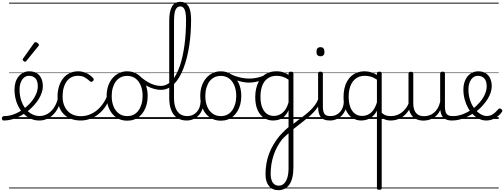

<svg xmlns="http://www.w3.org/2000/svg" viewBox="-99 -1296 5493 2092"><path d="M-60 17Q-69 17 -74 9.5Q-79 2 -78.5 -7Q-78 -16 -72 -23.5Q-66 -31 -54 -31Q0 -31 53 -51Q106 -71 153.5 -105Q201 -139 236 -180Q260 -207 277 -236.5Q294 -266 303.5 -295.5Q313 -325 313 -355Q313 -414 287 -442Q261 -470 215 -470Q205 -470 199.5 -477.5Q194 -485 195 -494.5Q196 -504 202 -511.5Q208 -519 219 -519Q272 -519 305 -496.5Q338 -474 353 -437Q368 -400 368 -358Q368 -324 356.5 -288.5Q345 -253 324 -218.5Q303 -184 274 -152Q232 -104 177.5 -66Q123 -28 62.5 -5.5Q2 17 -60 17ZM0 747H444V757H0ZM0 -20H444V0H0ZM0 -505H444V-500H0ZM0 -1267H444V-1257H0Z M329 17Q282 17 241.5 0Q201 -17 167.5 -48Q134 -79 109.5 -121.5Q85 -164 72 -214.5Q59 -265 59 -321Q59 -364 70.5 -400.5Q82 -437 104 -463.5Q126 -490 155 -504.5Q184 -519 219 -519Q230 -519 235 -511.5Q240 -504 239 -494.5Q238 -485 232 -477.5Q226 -470 215 -470Q193 -470 175 -459.5Q157 -449 143.5 -429.5Q130 -410 122 -383Q114 -356 114 -323Q114 -257 131.5 -203.5Q149 -150 179.5 -111.5Q210 -73 249 -52.5Q288 -32 330 -32Q378 -32 418 -55Q458 -78 486.5 -119Q515 -160 530 -216Q532 -224 541 -225.5Q550 -227 557.5 -222.5Q565 -218 563 -208Q552 -156 530 -114.5Q508 -73 477 -43.5Q446 -14 408.5 1.5Q371 17 329 17ZM444 747V757ZM444 -20V0ZM444 -505V-500ZM444 -1267V-1257Z M175 -623Q168 -623 158 -631Q148 -639 148 -647Q148 -649 149.5 -651.5Q151 -654 153 -659L272 -827Q275 -832 279 -834.5Q283 -837 289 -837Q295 -837 303.5 -832Q312 -827 318.5 -820.5Q325 -814 325 -808Q325 -803 324 -800.5Q323 -798 319 -793L188 -632Q182 -623 175 -623Z M782 17Q664 17 596 -52Q528 -121 528 -243Q528 -303 543.5 -353.5Q559 -404 588 -441Q617 -478 658.5 -498.5Q700 -519 753 -519Q799 -519 843 -499Q887 -479 918 -442Q923 -435 922.5 -428.5Q922 -422 913 -413Q904 -404 896 -404Q888 -404 882 -410Q852 -437 823.5 -453.5Q795 -470 750 -470Q712 -470 681 -455Q650 -440 628.5 -410.5Q607 -381 595 -339.5Q583 -298 583 -245Q583 -179 607.5 -130.5Q632 -82 676.5 -56Q721 -30 783 -30Q793 -30 799 -23Q805 -16 805 -6.5Q805 3 799.5 10Q794 17 782 17ZM444 747H979V757H444ZM444 -20H979V0H444ZM444 -505H979V-500H444ZM444 -1267H979V-1257H444Z M781 17Q772 17 767.5 10Q763 3 763 -6.5Q763 -16 768 -23Q773 -30 782 -30Q841 -30 894.5 -55Q948 -80 991.5 -127Q1035 -174 1064 -240Q1068 -249 1077 -248Q1086 -247 1092.5 -240.5Q1099 -234 1095 -224Q1065 -145 1016 -91.5Q967 -38 906.5 -10.5Q846 17 781 17ZM979 747V757ZM979 -20V0ZM979 -505V-500ZM979 -1267V-1257Z M1287 19Q1219 19 1168.5 -15.5Q1118 -50 1090.5 -110.5Q1063 -171 1063 -250Q1063 -310 1079.5 -359Q1096 -408 1126.5 -444Q1157 -480 1197.5 -499.5Q1238 -519 1287 -519Q1353 -519 1403 -485Q1453 -451 1481.5 -390Q1510 -329 1510 -250Q1510 -202 1499.5 -161Q1489 -120 1470 -87Q1451 -54 1424 -30Q1397 -6 1362.5 6.5Q1328 19 1287 19ZM1287 -31Q1326 -31 1357 -46.5Q1388 -62 1409.5 -91.5Q1431 -121 1443 -161.5Q1455 -202 1455 -250Q1455 -315 1434.5 -364.5Q1414 -414 1376.5 -441.5Q1339 -469 1287 -469Q1248 -469 1216.5 -453.5Q1185 -438 1163.5 -409Q1142 -380 1130 -339.5Q1118 -299 1118 -250Q1118 -185 1138.5 -135.5Q1159 -86 1197 -58.5Q1235 -31 1287 -31ZM979 747H1580V757H979ZM979 -20H1580V0H979ZM979 -505H1580V-500H979ZM979 -1267H1580V-1257H979Z M1654 -317Q1602 -317 1541 -341Q1480 -365 1411 -424Q1403 -431 1403 -438.5Q1403 -446 1407.5 -452.5Q1412 -459 1419.5 -461Q1427 -463 1433 -458Q1474 -424 1512 -402Q1550 -380 1585.5 -370Q1621 -360 1653 -360Q1687 -360 1717.5 -375Q1748 -390 1774 -418Q1800 -446 1821 -485.5Q1842 -525 1859.5 -574.5Q1877 -624 1889.5 -682Q1902 -740 1911 -804.5Q1920 -869 1924 -938Q1928 -1007 1928 -1080Q1928 -1092 1936.5 -1098Q1945 -1104 1955.5 -1104Q1966 -1104 1974.5 -1098Q1983 -1092 1983 -1080Q1983 -1007 1978 -935.5Q1973 -864 1962.5 -796.5Q1952 -729 1936.5 -667.5Q1921 -606 1900.5 -552.5Q1880 -499 1854.5 -455.5Q1829 -412 1798 -381Q1767 -350 1731 -333.5Q1695 -317 1654 -317ZM1580 747H1605V757H1580ZM1580 -20H1605V0H1580ZM1580 -505H1605V-500H1580ZM1580 -1267H1605V-1257H1580Z M1935 17Q1874 17 1831.5 -11.5Q1789 -40 1767 -95Q1745 -150 1745 -229V-1070Q1745 -1174 1775 -1225Q1805 -1276 1866 -1276Q1906 -1276 1932 -1254.5Q1958 -1233 1970.5 -1189.5Q1983 -1146 1983 -1080Q1983 -1068 1974.5 -1061.5Q1966 -1055 1955.5 -1055Q1945 -1055 1936.5 -1061.5Q1928 -1068 1928 -1080Q1928 -1130 1921.5 -1162Q1915 -1194 1901 -1210Q1887 -1226 1865 -1226Q1843 -1226 1827.5 -1210Q1812 -1194 1804.5 -1160Q1797 -1126 1797 -1070V-229Q1797 -165 1813.5 -121Q1830 -77 1862.5 -54Q1895 -31 1941 -31Q1952 -31 1957.5 -23.5Q1963 -16 1962.5 -7Q1962 2 1955 9.5Q1948 17 1935 17ZM1605 747H1999V757H1605ZM1605 -20H1999V0H1605ZM1605 -505H1999V-500H1605ZM1605 -1267H1999V-1257H1605Z M1934 17Q1923 17 1917.5 9.5Q1912 2 1912.5 -7Q1913 -16 1920 -23.5Q1927 -31 1940 -31Q1973 -31 1999.5 -43Q2026 -55 2045 -76Q2064 -97 2074.5 -125Q2085 -153 2086 -186Q2087 -198 2096 -201.5Q2105 -205 2113.5 -201.5Q2122 -198 2121 -186Q2120 -142 2105.5 -104.5Q2091 -67 2066.5 -40Q2042 -13 2008 2Q1974 17 1934 17ZM1999 747V757ZM1999 -20V0ZM1999 -505V-500ZM1999 -1267V-1257Z M2307 19Q2239 19 2188.5 -15.5Q2138 -50 2110.5 -110.5Q2083 -171 2083 -250Q2083 -310 2099.5 -359Q2116 -408 2146.5 -444Q2177 -480 2217.5 -499.5Q2258 -519 2307 -519Q2373 -519 2423 -485Q2473 -451 2501.5 -390Q2530 -329 2530 -250Q2530 -202 2519.5 -161Q2509 -120 2490 -87Q2471 -54 2444 -30Q2417 -6 2382.5 6.5Q2348 19 2307 19ZM2307 -31Q2346 -31 2377 -46.5Q2408 -62 2429.5 -91.5Q2451 -121 2463 -161.5Q2475 -202 2475 -250Q2475 -315 2454.5 -364.5Q2434 -414 2396.5 -441.5Q2359 -469 2307 -469Q2268 -469 2236.5 -453.5Q2205 -438 2183.5 -409Q2162 -380 2150 -339.5Q2138 -299 2138 -250Q2138 -185 2158.5 -135.5Q2179 -86 2217 -58.5Q2255 -31 2307 -31ZM1999 747H2600V757H1999ZM1999 -20H2600V0H1999ZM1999 -505H2600V-500H1999ZM1999 -1267H2600V-1257H1999Z M2613 -396Q2567 -396 2508.5 -412Q2450 -428 2391 -459Q2383 -464 2381 -471Q2379 -478 2382 -485Q2385 -492 2391 -495Q2397 -498 2405 -494Q2435 -477 2471 -465Q2507 -453 2544.5 -446.5Q2582 -440 2616 -440Q2649 -440 2683 -445.5Q2717 -451 2747.5 -461.5Q2778 -472 2798 -486Q2807 -492 2814.5 -486Q2822 -480 2823 -470Q2824 -460 2814 -453Q2770 -425 2716.5 -410.5Q2663 -396 2613 -396ZM2600 747V757ZM2600 -20V0ZM2600 -505V-500ZM2600 -1267V-1257Z M2934 776Q2869 776 2831.5 730.5Q2794 685 2794 603Q2794 543 2803.5 487.5Q2813 432 2832 380.5Q2851 329 2879.5 281Q2908 233 2945 187Q2962 168 2979 150.5Q2996 133 3013 117Q3030 101 3045 89V-94Q3021 -45 2992 -21.5Q2963 2 2933.5 9.5Q2904 17 2876 17Q2820 17 2776 -12.5Q2732 -42 2707 -99Q2682 -156 2682 -238Q2682 -288 2692 -331Q2702 -374 2720.5 -408.5Q2739 -443 2767 -468Q2795 -493 2831.5 -506Q2868 -519 2912 -519Q2938 -519 2959 -515.5Q2980 -512 3001 -503.5Q3022 -495 3045 -480V-497Q3045 -506 3051.5 -510.5Q3058 -515 3072 -515Q3085 -515 3091.5 -510.5Q3098 -506 3098 -497V527Q3098 589 3087 636Q3076 683 3054.5 714Q3033 745 3002.5 760.5Q2972 776 2934 776ZM2938 727Q2970 727 2994 705.5Q3018 684 3031.5 641Q3045 598 3045 534V156Q3035 165 3023 175.5Q3011 186 2999 197.5Q2987 209 2975 222Q2945 261 2921.5 304.5Q2898 348 2882 396Q2866 444 2858 495.5Q2850 547 2850 602Q2850 640 2860.5 668.5Q2871 697 2890.5 712Q2910 727 2938 727ZM2886 -33Q2917 -33 2947.5 -47Q2978 -61 3003.5 -93Q3029 -125 3045 -181V-428Q3010 -452 2978 -461Q2946 -470 2913 -470Q2881 -470 2854 -460.5Q2827 -451 2805.5 -432.5Q2784 -414 2769 -386Q2754 -358 2746.5 -322Q2739 -286 2739 -242Q2739 -180 2755 -133Q2771 -86 2804 -59.5Q2837 -33 2886 -33ZM2600 747H3235V757H2600ZM2600 -20H3235V0H2600ZM2600 -505H3235V-500H2600ZM2600 -1267H3235V-1257H2600Z M3087 119Q3082 124 3075.5 120Q3069 116 3065.5 107.5Q3062 99 3062.5 90Q3063 81 3070 75Q3111 42 3148.5 14Q3186 -14 3219 -39.5Q3252 -65 3280.5 -92Q3309 -119 3331.5 -149.5Q3354 -180 3369 -217Q3375 -232 3384.5 -233Q3394 -234 3399.5 -226.5Q3405 -219 3401 -207Q3387 -165 3364 -130.5Q3341 -96 3311 -65.5Q3281 -35 3245.5 -6Q3210 23 3170 54Q3130 85 3087 119ZM3235 747V757ZM3235 -20V0ZM3235 -505V-500ZM3235 -1267V-1257Z M3497 17Q3459 17 3433.5 6.5Q3408 -4 3393.5 -24Q3379 -44 3373 -72.5Q3367 -101 3367 -137V-496Q3367 -506 3373 -510.5Q3379 -515 3392 -515Q3406 -515 3412.5 -510.5Q3419 -506 3419 -496V-137Q3419 -82 3435.5 -56.5Q3452 -31 3503 -31Q3512 -31 3516.5 -23.5Q3521 -16 3520.5 -7Q3520 2 3514.5 9.5Q3509 17 3497 17ZM3393 -683Q3371 -683 3360 -695.5Q3349 -708 3349 -732Q3349 -757 3360 -769.5Q3371 -782 3393 -782Q3414 -782 3425 -769.5Q3436 -757 3436 -732Q3437 -707 3425.5 -695Q3414 -683 3393 -683ZM3235 747H3560V757H3235ZM3235 -20H3560V0H3235ZM3235 -505H3560V-500H3235ZM3235 -1267H3560V-1257H3235Z M3495 17Q3484 17 3478.5 9.5Q3473 2 3473.5 -7Q3474 -16 3481 -23.5Q3488 -31 3501 -31Q3534 -31 3560.5 -43Q3587 -55 3606 -76Q3625 -97 3635.5 -125Q3646 -153 3647 -186Q3648 -198 3657 -201.5Q3666 -205 3674.5 -201.5Q3683 -198 3682 -186Q3681 -142 3666.5 -104.5Q3652 -67 3627.5 -40Q3603 -13 3569 2Q3535 17 3495 17ZM3560 747V757ZM3560 -20V0ZM3560 -505V-500ZM3560 -1267V-1257Z M4158 17Q4107 17 4073 -6Q4039 -29 4023 -68L4042 -90Q4064 -59 4091 -45Q4118 -31 4164 -31Q4173 -31 4177 -23.5Q4181 -16 4179.5 -7Q4178 2 4172.5 9.5Q4167 17 4158 17ZM3838 17Q3783 17 3739 -12Q3695 -41 3669.5 -98Q3644 -155 3644 -238Q3644 -288 3653.5 -331Q3663 -374 3682 -408.5Q3701 -443 3729 -467.5Q3757 -492 3793.5 -505.5Q3830 -519 3874 -519Q3909 -519 3941.5 -509.5Q3974 -500 4008 -480V-496Q4008 -506 4014.5 -510.5Q4021 -515 4034 -515Q4048 -515 4054 -510.5Q4060 -506 4060 -496V753Q4060 763 4053.5 767.5Q4047 772 4033 772Q4020 772 4014 767.5Q4008 763 4008 753V-89Q3984 -46 3954.5 -23Q3925 0 3895 8.5Q3865 17 3838 17ZM3700 -242Q3700 -180 3716.5 -133Q3733 -86 3765.5 -59.5Q3798 -33 3847 -33Q3879 -33 3909.5 -46.5Q3940 -60 3965.5 -92.5Q3991 -125 4008 -181V-428Q3973 -452 3940.5 -461Q3908 -470 3875 -470Q3843 -470 3816 -460.5Q3789 -451 3767.5 -432Q3746 -413 3731 -385.5Q3716 -358 3708 -322Q3700 -286 3700 -242ZM3560 747H4220V757H3560ZM3560 -20H4220V0H3560ZM3560 -505H4220V-500H3560ZM3560 -1267H4220V-1257H3560Z M4155 17Q4144 17 4138.5 9.5Q4133 2 4133.5 -7Q4134 -16 4141 -23.5Q4148 -31 4161 -31Q4198 -31 4229 -43Q4260 -55 4284 -75Q4308 -95 4326 -120Q4344 -145 4354 -172Q4358 -183 4367 -182.5Q4376 -182 4382 -174.5Q4388 -167 4385 -157Q4374 -124 4354 -93Q4334 -62 4305.5 -37Q4277 -12 4239 2.5Q4201 17 4155 17ZM4220 747V757ZM4220 -20V0ZM4220 -505V-500ZM4220 -1267V-1257Z M4515 18Q4467 18 4430 -1.5Q4393 -21 4372.5 -61.5Q4352 -102 4352 -166V-496Q4352 -505 4358 -509.5Q4364 -514 4377 -514Q4391 -514 4397.5 -509.5Q4404 -505 4404 -496V-171Q4404 -127 4416.5 -95.5Q4429 -64 4455 -47Q4481 -30 4522 -30Q4551 -30 4578 -39Q4605 -48 4628 -66.5Q4651 -85 4669 -115Q4687 -145 4697 -186V-496Q4697 -506 4703.5 -510.5Q4710 -515 4724 -515Q4737 -515 4743 -510.5Q4749 -506 4749 -496V-137Q4749 -78 4767.5 -54.5Q4786 -31 4833 -31Q4843 -31 4847.5 -23.5Q4852 -16 4851.5 -7Q4851 2 4845 9.5Q4839 17 4827 17Q4797 17 4775 10.5Q4753 4 4737.5 -9Q4722 -22 4713 -41.5Q4704 -61 4700 -87L4699 -100Q4684 -66 4662.5 -43Q4641 -20 4616.5 -7Q4592 6 4566 12Q4540 18 4515 18ZM4220 747H4891V757H4220ZM4220 -20H4891V0H4220ZM4220 -505H4891V-500H4220ZM4220 -1267H4891V-1257H4220Z M4829 17Q4816 17 4810.5 9.5Q4805 2 4806.5 -7Q4808 -16 4815.5 -23.5Q4823 -31 4835 -31Q4891 -31 4945 -52Q4999 -73 5043 -105Q5051 -110 5057.5 -107Q5064 -104 5068.5 -96.5Q5073 -89 5073 -80.5Q5073 -72 5066 -67Q5032 -43 4992 -24Q4952 -5 4910.5 6Q4869 17 4829 17ZM4891 747V757ZM4891 -20V0ZM4891 -505V-500ZM4891 -1267V-1257Z M5043 -103Q5067 -120 5088 -139.5Q5109 -159 5127 -180Q5151 -207 5168 -236.5Q5185 -266 5194.5 -296Q5204 -326 5204 -354Q5204 -413 5178 -441.5Q5152 -470 5106 -470Q5085 -470 5066.5 -459.5Q5048 -449 5034 -429Q5020 -409 5012.5 -382Q5005 -355 5005 -322Q5005 -256 5023.5 -202.5Q5042 -149 5072 -111Q5102 -73 5137 -52.5Q5172 -32 5205 -32Q5235 -32 5258 -44Q5281 -56 5299 -73.5Q5317 -91 5330 -106Q5338 -115 5346 -114.5Q5354 -114 5363 -107Q5371 -101 5373.5 -93.5Q5376 -86 5370 -77Q5354 -53 5328 -31.5Q5302 -10 5269 3.5Q5236 17 5198 17Q5160 17 5123.5 0Q5087 -17 5055.5 -48Q5024 -79 5000.5 -121.5Q4977 -164 4963.5 -214.5Q4950 -265 4950 -321Q4950 -355 4957.5 -385.5Q4965 -416 4979 -440.5Q4993 -465 5013 -482.5Q5033 -500 5057.5 -509.5Q5082 -519 5110 -519Q5163 -519 5196 -496.5Q5229 -474 5244 -437Q5259 -400 5259 -358Q5259 -324 5247.5 -288.5Q5236 -253 5215 -218.5Q5194 -184 5165 -152Q5145 -128 5120 -106Q5095 -84 5068 -65ZM4891 747H5335V757H4891ZM4891 -20H5335V0H4891ZM4891 -505H5335V-500H4891ZM4891 -1267H5335V-1257H4891Z"/></svg>

Font: Playwrite VN Guides
Style: Regular
Weight: 400
Designer: Veronika Burian, José Scaglione
Foundry: TypeTogether
Version: Version 1.003